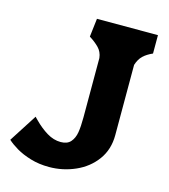

<svg xmlns="http://www.w3.org/2000/svg" viewBox="-113 -839 825 938"><g transform="rotate(15 300.0 -370.0)"><path d="M322 -568V-267.5Q322 -221.5 317 -191.2Q312 -161 295.2 -141.8Q278.5 -122.5 245 -122.5Q209.5 -122.5 175.2 -143.2Q141 -164 109.5 -196Q105 -200 102.2 -203.2Q99.5 -206.5 95.5 -210.5L5 -69.5Q24 -52 54.2 -34Q84.5 -16 127.5 -3Q170.5 10 221.5 10Q291 10 354 -17.8Q417 -45.5 455.8 -98.5Q494.5 -151.5 494.5 -224V-579.5Q504 -609.5 522 -626.8Q540 -644 569.5 -657V-750H261L250 -657Q277.5 -640 298 -619.5Q318.5 -599 322 -568Z"/></g></svg>

Font: TMT Limkin
Style: Regular
Weight: 400
Designer: Gabriel Drozdov
Version: Version 1.000;Glyphs 3.1.2 (3151)